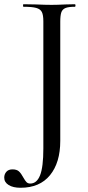

<svg xmlns="http://www.w3.org/2000/svg" viewBox="-69 -645 416 908"><path d="M285 -613Q255 -613 240.5 -607Q226 -601 221 -586.5Q216 -572 216 -542V21Q216 124 167.5 183.5Q119 243 28 243Q-7 243 -28 230Q-49 217 -49 195Q-49 179 -39 167.5Q-29 156 -10 156Q10 156 20.5 165.5Q31 175 41 194Q50 210 56.5 216.5Q63 223 74 223Q105 223 120.5 184Q136 145 136 57V-544Q136 -574 129 -588Q122 -602 102.5 -607.5Q83 -613 42 -613Q40 -613 40 -619Q40 -625 42 -625L101 -624Q147 -622 175 -622Q201 -622 241 -624L285 -625Q288 -625 288 -619Q288 -613 285 -613Z"/></svg>

Font: Cormorant Garamond Medium
Style: Regular
Weight: 500
Designer: Christian Thalmann (Catharsis Fonts)
Foundry: Catharsis Fonts
Version: Version 4.000